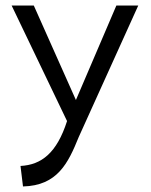

<svg xmlns="http://www.w3.org/2000/svg" viewBox="-20 -471 546 693"><path d="M22 -451 222 -34C185 81 130 124 54 128L63 202C187 199 226 118 264 24L479 -451H400L254 -110L102 -451Z"/></svg>

Font: Charger Sport
Style: Nrw
Weight: 400
Designer: Jasper
Foundry: Cannot Into Space Fonts
Version: Version 1.1